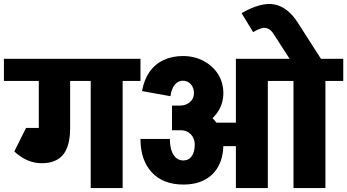

<svg xmlns="http://www.w3.org/2000/svg" viewBox="-45 -960 1772 980"><path d="M-25 -547V-660H368V-547ZM153 -306V-630H313V-306ZM168 -127V-267Q191 -267 203.5 -275.5Q216 -284 216 -307H313Q313 -215 277.5 -171Q242 -127 168 -127ZM28 -187 88 -297Q137 -267 168 -267V-127Q92 -127 28 -187ZM28 -187 88 -307H240V-187ZM418 0V-645H581V0ZM328 -547V-660H672V-547Z M945 -484Q945 -512 929 -530Q913 -548 888 -548V-674Q947 -674 994 -649Q1041 -624 1068 -581.5Q1095 -539 1095 -484ZM825 -469 680 -495Q690 -552 717.5 -592Q745 -632 789 -653Q833 -674 889 -674V-548Q864 -548 847 -527.5Q830 -507 825 -469ZM1029 -214V-334H1255V-214ZM949 -223Q949 -254 929 -274.5Q909 -295 880 -295V-418Q942 -418 990.5 -392.5Q1039 -367 1067 -323Q1095 -279 1095 -223ZM891 -18Q788 -18 730 -80Q672 -142 672 -251H822Q822 -199 840.5 -170Q859 -141 891 -141ZM890 -18V-141Q918 -141 933.5 -162.5Q949 -184 949 -223H1095Q1095 -159 1070.5 -113Q1046 -67 1000.5 -42.5Q955 -18 890 -18ZM833 -295V-421H874V-295ZM873 -295V-421Q904 -421 924.5 -439Q945 -457 945 -485H1095Q1095 -431 1066 -388Q1037 -345 987 -320Q937 -295 873 -295ZM1159 0V-660H1322V0ZM1200 -547V-660H1413V-547ZM1453 0V-645H1616V0ZM1363 -547V-660H1707V-547ZM1433 -660 1352 -786 1474 -846 1593 -660ZM1352 -786Q1336 -812 1313 -817Q1290 -822 1247 -796L1188 -893Q1290 -951 1357 -937Q1424 -923 1474 -846Z"/></svg>

Font: Akshar Light
Style: Bold
Weight: 700
Version: Version 1.100